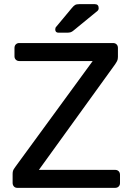

<svg xmlns="http://www.w3.org/2000/svg" viewBox="-20 -908 640 928"><path d="M64 0Q53 0 47 -7Q41 -14 41 -24V-67Q41 -82 47 -91Q53 -100 56 -104L428 -613H73Q63 -613 56.5 -619.5Q50 -626 50 -636V-676Q50 -687 56.5 -693.5Q63 -700 73 -700H526Q537 -700 543.5 -693.5Q550 -687 550 -676V-633Q550 -621 546 -613Q542 -605 537 -598L168 -87H536Q547 -87 553.5 -80.5Q560 -74 560 -63V-23Q560 -13 553.5 -6.5Q547 0 536 0ZM263 -750Q247 -750 247 -766Q247 -774 252 -779L327 -869Q336 -880 343 -884Q350 -888 364 -888H438Q457 -888 457 -868Q457 -861 452 -856L336 -761Q328 -754 321 -752Q314 -750 303 -750Z"/></svg>

Font: RubikRegular
Style: Regular
Weight: 400
Designer: Hubert and Fischer
Foundry: Hubert and Fischer
Version: Version 2.300;gftools[0.9.30]